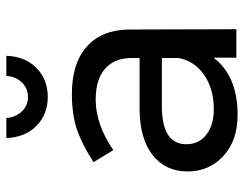

<svg xmlns="http://www.w3.org/2000/svg" viewBox="-104 -680 788 621"><g transform="rotate(-90 290.5 -370.0)"><path d="M154 -744H219Q221 -714 240 -694Q259 -674 287 -674Q315 -674 334 -694Q353 -714 355 -744H420Q418 -684 381 -647Q344 -610 287 -610Q230 -610 193 -647Q156 -684 154 -744ZM506 0H414V-74Q355 4 229 4Q146 4 96 -42Q46 -88 46 -158Q46 -229 98.5 -270.5Q151 -312 245 -313H413V-338Q413 -394 378.5 -424.5Q344 -455 278 -455Q198 -455 115 -398L76 -462Q133 -499 181.5 -515.5Q230 -532 297 -532Q396 -532 450 -483.5Q504 -435 505 -348ZM248 -73Q313 -73 358.5 -104.5Q404 -136 413 -188V-241H258Q134 -241 134 -162Q134 -121 165 -97Q196 -73 248 -73Z"/></g></svg>

Font: Montserrat arm
Style: Regular
Weight: 400
Designer: Julieta Ulanovsky
Foundry: Julieta Ulanovsky
Version: Version 6.000;PS 006.000;hotconv 1.0.88;makeotf.lib2.5.64775